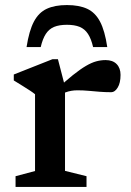

<svg xmlns="http://www.w3.org/2000/svg" viewBox="-20 -739 516 759"><path d="M397.5 -501.5Q425.5 -501.5 441 -485.8Q456.5 -470 456.5 -443Q456.5 -411 445.2 -392.8Q434 -374.5 420 -374.5Q396.5 -374.5 374.5 -376.2Q352.5 -378 330.5 -380Q308.5 -382 286 -382Q273.5 -382 261.8 -380Q250 -378 238.2 -373.5Q226.5 -369 213 -360L198.5 -381Q238.5 -418.5 268 -442Q297.5 -465.5 319.8 -478.5Q342 -491.5 360.5 -496.5Q379 -501.5 397.5 -501.5ZM237 -397V-63.5L322 -42.5V0H41.5V-42.5L118.5 -63V-366.5Q112 -372 99.2 -380.5Q86.5 -389 69.8 -399.2Q53 -409.5 34.5 -421V-444.5L187.5 -505H209ZM244.5 -641Q214.5 -641 194.2 -632.8Q174 -624.5 161.2 -605Q148.5 -585.5 141 -553H85Q95 -617.5 114 -653.5Q133 -689.5 164.8 -704.2Q196.5 -719 244.5 -719Q293 -719 324.8 -704.2Q356.5 -689.5 375.5 -653.5Q394.5 -617.5 404 -553H348Q340.5 -585.5 327.8 -605Q315 -624.5 294.8 -632.8Q274.5 -641 244.5 -641Z"/></svg>

Font: Newsreader 9pt Medium
Style: Regular
Weight: 500
Designer: Hugues Gentile
Foundry: Production Type
Version: Version 1.003